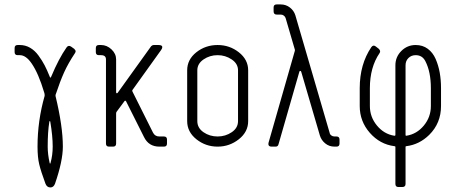

<svg xmlns="http://www.w3.org/2000/svg" viewBox="-20 -656 2038 859"><path d="M228.5 -226.1Q261.2 -90.8 261.2 0Q261.2 64.5 226.1 166Q219.7 182.6 205.6 182.6Q189.5 182.6 183.1 165Q163.1 110.8 155.5 79.1Q147.9 47.4 147.9 0Q147.9 -115.7 179.7 -227.1V-231.4Q179.7 -236.3 177.7 -242.2Q152.3 -327.6 121.6 -372.1Q96.2 -409.2 68.8 -409.2H59.1Q45.4 -409.2 45.4 -422.9V-440.9Q45.4 -454.6 59.1 -454.6H68.8Q93.3 -454.6 114.5 -442.4Q135.7 -430.2 152.1 -407.7Q168.5 -385.3 179.7 -363.8Q190.9 -342.3 202.1 -314Q205.6 -303.2 209.5 -314Q242.7 -393.6 277.8 -443.8Q286.1 -455.6 298.3 -447.3L312 -437.5Q318.4 -431.2 318.4 -426.3Q318.4 -422.9 314.9 -417.5Q285.6 -373.5 267.3 -333.3Q249 -293 228.5 -231.4ZM200.7 -110.8Q193.4 -66.4 193.4 0Q193.4 34.2 202.1 72.8Q203.1 76.2 204.1 76.2Q205.1 76.2 206.1 72.8Q215.8 38.1 215.8 0Q215.8 -47.4 205.1 -110.8Q204.1 -114.7 203.1 -114.7Q201.7 -114.7 200.7 -110.8Z M432.1 -454.6Q458 -454.6 478.8 -435.1Q499.5 -415.5 499.5 -390.1V-243.2Q499.5 -239.7 502 -238.8Q504.4 -237.8 506.8 -241.2L656.2 -449.2Q661.6 -454.6 667.5 -454.6H689Q706.1 -454.6 706.1 -445.3Q706.1 -439.5 700.7 -432.1L573.7 -254.9Q570.3 -251.5 572.8 -246.1L664.6 -62.5Q673.3 -45.4 692.9 -45.4H713.4Q727.1 -45.4 727.1 -31.7V-13.7Q727.1 0 713.4 0H692.9Q645.5 0 624.5 -42.5L543.9 -203.1Q540 -208 536.6 -203.1L500.5 -154.3Q499.5 -151.4 499.5 -148.9V-13.7Q499.5 0 485.8 0H467.8Q454.1 0 454.1 -13.7V-390.1Q454.1 -409.2 432.1 -409.2H422.4Q408.7 -409.2 408.7 -422.9V-440.9Q408.7 -454.6 422.4 -454.6Z M953.6 -454.6Q1007.3 -454.6 1048.8 -421.9Q1090.3 -389.2 1090.3 -341.3V-114.3Q1090.3 -65.9 1048.6 -33Q1006.8 0 953.6 0Q899.9 0 858.6 -33Q817.4 -65.9 817.4 -114.3V-341.3Q817.4 -389.6 858.4 -422.1Q899.4 -454.6 953.6 -454.6ZM953.6 -45.4Q988.8 -45.4 1016.8 -64.5Q1044.9 -83.5 1044.9 -114.3V-341.3Q1044.9 -371.1 1016.6 -390.1Q988.3 -409.2 953.6 -409.2Q918.5 -409.2 890.6 -390.1Q862.8 -371.1 862.8 -341.3V-114.3Q862.8 -83.5 890.4 -64.5Q918 -45.4 953.6 -45.4Z M1299.3 -429.2V-433.6L1257.8 -575.2Q1255.9 -581.5 1249.8 -586.2Q1243.7 -590.8 1235.8 -590.8H1217.8Q1204.1 -590.8 1204.1 -605.5V-622.6Q1204.1 -636.2 1217.8 -636.2H1235.8Q1259.3 -636.2 1277.1 -622.3Q1294.9 -608.4 1301.3 -587.9L1454.6 -62.5Q1455.6 -55.2 1461.9 -50.3Q1468.3 -45.4 1476.6 -45.4H1485.4Q1499 -45.4 1499 -31.7V-13.7Q1499 0 1485.4 0H1476.6Q1452.6 0 1435.1 -14.4Q1417.5 -28.8 1411.1 -49.8L1327.6 -335Q1326.2 -338.9 1323.2 -338.9Q1320.3 -338.9 1319.3 -335L1226.1 -10.7Q1223.6 0 1213.4 0H1195.3Q1180.7 0 1180.7 -11.7Q1180.7 -13.2 1181.6 -18.1Z M1839.8 -409.2Q1820.3 -409.2 1807.4 -396.5Q1794.4 -383.8 1794.4 -363.8V-52.7Q1794.4 -49.8 1795.2 -49.1Q1795.9 -48.3 1798.8 -48.8Q1844.7 -56.2 1876.2 -94.2Q1907.7 -132.3 1907.7 -181.6V-261.2Q1907.7 -334.5 1883.3 -381.8Q1869.6 -409.2 1839.8 -409.2ZM1839.8 -454.6Q1871.1 -454.6 1893.8 -437.7Q1916.5 -420.9 1929 -392.3Q1941.4 -363.8 1947.3 -331.1Q1953.1 -298.3 1953.1 -261.2V-181.6Q1953.1 -105 1900.4 -52.7Q1856.4 -9.3 1797.9 -2Q1794.4 -2 1794.4 1V167Q1794.4 180.7 1779.8 180.7H1762.7Q1749 180.7 1749 167V1Q1749 -2 1744.6 -2Q1679.7 -10.3 1634.5 -61.8Q1589.4 -113.3 1589.4 -181.6V-261.2Q1589.4 -368.2 1641.1 -444.8Q1649.9 -457 1661.1 -448.2L1674.8 -437.5Q1684.6 -427.7 1678.2 -418.5Q1634.8 -355 1634.8 -261.2V-181.6Q1634.8 -132.8 1666.3 -94.5Q1697.8 -56.2 1743.7 -48.8Q1749 -47.9 1749 -52.7V-363.8Q1749 -401.4 1775.6 -428Q1802.2 -454.6 1839.8 -454.6Z"/></svg>

Font: GOSTRUS
Style: type A
Weight: 200
Designer: Юрий и Татьяна Кривогуз
Version: Version 01.0